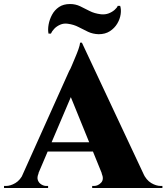

<svg xmlns="http://www.w3.org/2000/svg" viewBox="-54 -934 827 954"><path d="M353 -722 689 -6H479L279 -498ZM138 -73Q129 -53 134 -39Q139 -25 151.5 -17.5Q164 -10 176 -10H185V0H-34V-10Q-34 -10 -29.5 -10Q-25 -10 -25 -10Q-2 -10 22.5 -24.5Q47 -39 63 -73ZM353 -722 354 -583 107 -3H30L290 -582Q295 -589 302.5 -607.5Q310 -626 319.5 -648Q329 -670 336 -690Q343 -710 344 -722ZM446 -227V-181H157V-227ZM451 -73H657Q673 -39 697.5 -24.5Q722 -10 745 -10Q745 -10 749 -10Q753 -10 753 -10V0H404V-10H413Q433 -10 448.5 -26.5Q464 -43 451 -73ZM187 -767H199Q204 -779 216 -791.5Q228 -804 245.5 -811.5Q263 -819 283 -816Q313 -812 336.5 -799.5Q360 -787 383.5 -776Q407 -765 436 -764Q469 -764 492 -779Q515 -794 528.5 -816.5Q542 -839 545.5 -863Q549 -887 543 -905H531Q528 -896 515.5 -885Q503 -874 486 -867.5Q469 -861 448 -863Q415 -867 391 -879.5Q367 -892 344 -903Q321 -914 294 -914Q261 -914 239 -899Q217 -884 204.5 -860.5Q192 -837 187.5 -812Q183 -787 187 -767Z"/></svg>

Font: Cinzel ExtraBold
Style: Regular
Weight: 800
Designer: Natanael Gama
Version: Version 2.000